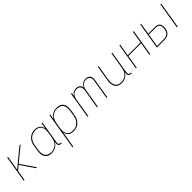

<svg xmlns="http://www.w3.org/2000/svg" viewBox="342 -1985 3637 3637"><g transform="rotate(-45 2160.0 -166.5)"><path d="M58 0H79L113 -206L201 -279L262 -190L392 0H416L217 -292L504 -530H473L118 -235L166 -530H145Z M803 8Q840 8 878 -3.5Q916 -15 946.5 -42.5Q977 -70 996 -105L990 -68Q987 -48 993 -28.5Q999 -9 1017 -0.5Q1035 8 1056 8H1072V-11H1059Q1044 -11 1030.5 -17.5Q1017 -24 1013 -38.5Q1009 -53 1011 -68L1087 -530H1066L1047 -410Q1041 -447 1021 -478.5Q1001 -510 966 -524Q931 -538 892 -538Q859 -538 826.5 -530.5Q794 -523 764.5 -503.5Q735 -484 713.5 -456.5Q692 -429 680 -397.5Q668 -366 663 -333L645 -223Q639 -189 639 -155Q639 -121 649.5 -90Q660 -59 682.5 -35.5Q705 -12 737 -2Q769 8 803 8ZM809 -11Q771 -11 736 -26Q701 -41 682.5 -73Q664 -105 661.5 -143Q659 -181 665 -220L683 -330Q688 -360 699 -389Q710 -418 729.5 -443.5Q749 -469 776 -487Q803 -505 832.5 -512Q862 -519 892 -519Q923 -519 951.5 -510Q980 -501 999 -479Q1018 -457 1026.5 -429Q1035 -401 1035 -370.5Q1035 -340 1030 -309L1012 -199Q1007 -170 997 -141.5Q987 -113 968 -87.5Q949 -62 923 -44Q897 -26 867.5 -18.5Q838 -11 809 -11Z M1158 205H1179L1233 -120Q1237 -92 1249 -67Q1261 -42 1282 -24.5Q1303 -7 1330.5 0.5Q1358 8 1387 8Q1420 8 1452.5 0Q1485 -8 1514.5 -27Q1544 -46 1566 -73.5Q1588 -101 1599.5 -133Q1611 -165 1616 -197L1635 -307Q1640 -341 1640 -375Q1640 -409 1629.5 -440.5Q1619 -472 1597 -495Q1575 -518 1542.5 -528Q1510 -538 1476 -538Q1439 -538 1401 -526.5Q1363 -515 1332.5 -487.5Q1302 -460 1283 -425L1300 -530H1279ZM1387 -11Q1356 -11 1327.5 -20.5Q1299 -30 1280 -51.5Q1261 -73 1252.5 -101Q1244 -129 1244 -160Q1244 -191 1249 -221L1268 -331Q1272 -360 1282.5 -388.5Q1293 -417 1311.5 -442.5Q1330 -468 1356 -486.5Q1382 -505 1411.5 -512Q1441 -519 1470 -519Q1508 -519 1543 -504Q1578 -489 1596.5 -457.5Q1615 -426 1617.5 -387.5Q1620 -349 1614 -310L1596 -200Q1591 -170 1580.5 -141Q1570 -112 1550 -86.5Q1530 -61 1503 -43Q1476 -25 1446.5 -18Q1417 -11 1387 -11Z M1768 0H1789L1852 -385Q1857 -410 1866.5 -435Q1876 -460 1895.5 -480.5Q1915 -501 1940.5 -510Q1966 -519 1991 -519Q2016 -519 2038 -510.5Q2060 -502 2073 -483Q2086 -464 2088 -440Q2090 -416 2086 -392L2021 0H2042L2106 -385Q2110 -410 2120 -435Q2130 -460 2149 -480.5Q2168 -501 2193.5 -510Q2219 -519 2245 -519Q2269 -519 2291 -510.5Q2313 -502 2326 -483Q2339 -464 2341.5 -440Q2344 -416 2340 -392L2275 0H2296L2360 -388Q2365 -417 2362.5 -445Q2360 -473 2345.5 -495.5Q2331 -518 2305.5 -528Q2280 -538 2251 -538Q2223 -538 2194 -528Q2165 -518 2143 -494.5Q2121 -471 2109 -444Q2106 -472 2092 -495Q2078 -518 2052 -528Q2026 -538 1998 -538Q1972 -538 1946.5 -530.5Q1921 -523 1900 -504.5Q1879 -486 1865 -463L1876 -530H1855Z M2681 8Q2717 8 2754 -3.5Q2791 -15 2820.5 -42Q2850 -69 2868 -104L2862 -68Q2859 -48 2865 -28.5Q2871 -9 2889 -0.5Q2907 8 2928 8H2944V-11H2931Q2916 -11 2902.5 -17.5Q2889 -24 2885 -38.5Q2881 -53 2883 -68L2959 -530H2938L2884 -199Q2879 -170 2869 -141.5Q2859 -113 2840.5 -87.5Q2822 -62 2796 -44Q2770 -26 2740.5 -18.5Q2711 -11 2682 -11Q2652 -11 2623.5 -20.5Q2595 -30 2576 -51.5Q2557 -73 2548.5 -101Q2540 -129 2540 -159.5Q2540 -190 2545 -220L2596 -530H2575L2525 -223Q2519 -189 2519 -155Q2519 -121 2529.5 -90Q2540 -59 2561.5 -35.5Q2583 -12 2615 -2Q2647 8 2681 8Z M3064 0H3085L3129 -268H3471L3427 0H3448L3535 -530H3514L3474 -287H3132L3172 -530H3151Z M4163 0H4184L4271 -530H4250ZM3624 0H3840Q3868 0 3895.5 -9Q3923 -18 3945.5 -38.5Q3968 -59 3979.5 -86Q3991 -113 3995 -140Q4000 -170 3998 -200Q3996 -230 3981 -254.5Q3966 -279 3939.5 -290Q3913 -301 3883 -301H3695L3732 -530H3711ZM3840 -19H3648L3691 -282H3883Q3908 -282 3930.5 -272Q3953 -262 3964.5 -240.5Q3976 -219 3977.5 -194Q3979 -169 3975 -143Q3971 -119 3961 -95.5Q3951 -72 3932 -53.5Q3913 -35 3888.5 -27Q3864 -19 3840 -19Z"/></g></svg>

Font: Iosevka Sparkle Thin
Style: Italic
Weight: 100
Italic angle: -9°
Designer: Belleve Invis
Foundry: Belleve Invis
Version: Version 4.5.0; ttfautohint (v1.8.3)